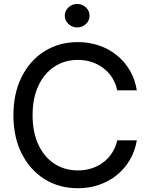

<svg xmlns="http://www.w3.org/2000/svg" viewBox="-20 -954 767 984"><path d="M378.9 10.7Q283.7 10.7 209 -35.6Q134.3 -82 91.6 -166.3Q48.8 -250.5 48.8 -363.3Q48.8 -476.6 91.6 -561Q134.3 -645.5 209 -691.9Q283.7 -738.3 378.9 -738.3Q436.5 -738.3 487.3 -720.9Q538.1 -703.6 578.4 -671.1Q618.7 -638.7 645.3 -593.3Q671.9 -547.9 681.2 -491.2H580.6Q573.2 -527.3 554.7 -556.2Q536.1 -585 509.3 -605.2Q482.4 -625.5 449.5 -636.2Q416.5 -647 379.4 -647Q311.5 -647 259 -612.5Q206.5 -578.1 176.8 -514.6Q147 -451.2 147 -363.3Q147 -275.9 176.8 -212.4Q206.5 -148.9 259 -114.7Q311.5 -80.6 379.4 -80.6Q416.5 -80.6 449.5 -91.1Q482.4 -101.6 509.3 -121.8Q536.1 -142.1 554.4 -170.7Q572.8 -199.2 581.1 -234.9H681.2Q671.9 -179.7 645.5 -134.5Q619.1 -89.4 578.9 -56.9Q538.6 -24.4 487.8 -6.8Q437 10.7 378.9 10.7ZM375.5 -813.5Q349.6 -813.5 330.8 -831.1Q312 -848.6 312 -873.5Q312 -898.4 330.8 -916Q349.6 -933.6 375.5 -933.6Q401.9 -933.6 420.4 -916Q439 -898.4 439 -873.5Q439 -848.6 420.4 -831.1Q401.9 -813.5 375.5 -813.5Z"/></svg>

Font: Inter Cardless Tabular
Style: Regular
Weight: 400
Designer: Rasmus Andersson
Foundry: rsms
Version: Version 4.000;git-4fc901f